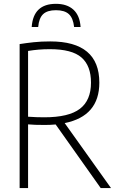

<svg xmlns="http://www.w3.org/2000/svg" viewBox="-20 -958 606 978"><path d="M80 0V-733.5Q114.5 -739 152.2 -743Q190 -747 236 -747Q486 -747 486 -537Q486 -366.5 309.5 -331L545.5 0H493L263.5 -324Q237.5 -321.5 208 -321.5Q179.5 -321.5 160 -322.2Q140.5 -323 123 -324.5V0ZM205.5 -360.5Q330.5 -360.5 387 -403.8Q443.5 -447 443.5 -537Q443.5 -623 395 -665.2Q346.5 -707.5 234.5 -707.5Q202.5 -707.5 176.5 -705.2Q150.5 -703 123 -698.5V-363.5Q148 -362 166 -361.2Q184 -360.5 205.5 -360.5ZM141.5 -820.5Q149.5 -938.5 265 -938.5Q321.5 -938.5 354 -908.8Q386.5 -879 390.5 -820.5H357.5Q352.5 -866 330.8 -886Q309 -906 265 -906Q221 -906 199.8 -886Q178.5 -866 174.5 -820.5Z"/></svg>

Font: Encode Sans Condensed ExtraLight
Style: Regular
Weight: 200
Width: 3
Designer: Multiple Designers
Foundry: Impallari Type
Version: Version 3.000; ttfautohint (v1.8.3) -l 8 -r 50 -G 200 -x 14 